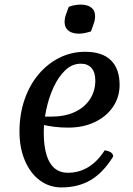

<svg xmlns="http://www.w3.org/2000/svg" viewBox="-20 -803 582 838"><path d="M248 15Q195 15 153.5 -16Q112 -47 88.5 -102.5Q65 -158 65 -229Q65 -303 86.5 -366.5Q108 -430 147 -477Q186 -524 238.5 -550.5Q291 -577 352 -577Q426 -577 464 -540Q502 -503 502 -432Q502 -379 473 -336.5Q444 -294 393.5 -270Q343 -246 278 -246Q246 -246 218 -249.5Q190 -253 164 -259L167 -294H204Q262 -294 305 -313.5Q348 -333 372 -369Q396 -405 396 -452Q396 -487 379.5 -506Q363 -525 333 -525Q295 -525 265 -496.5Q235 -468 214 -422.5Q193 -377 182 -325Q171 -273 171 -226Q171 -138 197.5 -93.5Q224 -49 276 -49Q374 -49 437 -147Q474 -141 474 -120Q431 -50 376.5 -17.5Q322 15 248 15ZM377 -666Q365 -662 351 -659Q337 -656 323 -656Q309 -656 295 -660.5Q281 -665 271.5 -676.5Q262 -688 262 -707Q262 -724 268 -740Q274 -756 280 -773Q292 -778 306.5 -780.5Q321 -783 334 -783Q348 -783 362 -778.5Q376 -774 385.5 -763Q395 -752 395 -732Q395 -716 389 -699.5Q383 -683 377 -666Z"/></svg>

Font: Merienda
Style: Regular
Weight: 400
Designer: Eduardo Rodriguez Tunni
Foundry: Eduardo Rodriguez Tunni
Version: Version 2.001